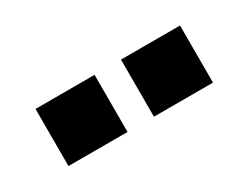

<svg xmlns="http://www.w3.org/2000/svg" viewBox="-31 -890 554 428"><g transform="rotate(-30 246.0 -676.5)"><path d="M212 -603H60V-750H212ZM432 -603H280V-750H432Z"/></g></svg>

Font: Chivo Black
Style: Regular
Weight: 900
Designer: Hector Gatti
Foundry: Omnibus-Type
Version: Version 1.007